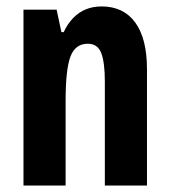

<svg xmlns="http://www.w3.org/2000/svg" viewBox="-20 -577 529 597"><path d="M296 -557Q364 -557 400.5 -507Q437 -457 437 -362V0H306V-324Q306 -382 295 -411.5Q284 -441 253 -441Q214 -441 199 -401Q184 -361 184 -263V0H53V-547H156L171 -477H178Q190 -503 207.5 -521Q225 -539 247 -548Q269 -557 296 -557Z"/></svg>

Font: Noto Sans Display ExtraCondensed
Style: Regular
Weight: 400
Width: 2
Version: Version 2.003